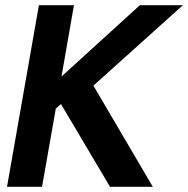

<svg xmlns="http://www.w3.org/2000/svg" viewBox="-20 -720 725 740"><path d="M7 0 130 -700H265L217 -425L519 -700H685L340 -390L569 0H404L215 -319L195 -301L142 0Z"/></svg>

Font: DM Sans 36pt
Style: Bold Italic
Weight: 700
Italic angle: -10°
Designer: Colophon Foundry, Jonny Pinhorn
Foundry: Colophon Foundry
Version: Version 4.004;gftools[0.9.30]